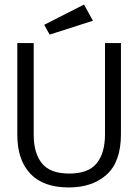

<svg xmlns="http://www.w3.org/2000/svg" viewBox="-20 -812 603 843"><path d="M282 11Q170 11 113 -49.5Q56 -110 56 -220V-623H128V-219Q128 -140 164 -95Q200 -50 284 -50Q368 -50 404.5 -95Q441 -140 441 -222V-623H511V-223Q511 -102 448.5 -45.5Q386 11 282 11ZM198 -660 174 -703 349 -792 388 -721Z"/></svg>

Font: Inconsolata SemiExpanded Thin
Style: Regular
Weight: 100
Width: 6
Monospace: yes
Designer: Raph Levien, Cyreal, Brenton Simpson
Foundry: Raph Levien, Cyreal, Google
Version: Version 3.100; ttfautohint (v1.8.4.7-5d5b)